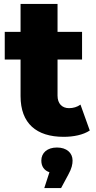

<svg xmlns="http://www.w3.org/2000/svg" viewBox="-20 -683 486 971"><path d="M271 -522V-663H84V-522H4V-382H84V-197C84 -59 164 9 302 9C352 9 401 -1 434 -23L387 -154C371 -142 350 -136 329 -136C294 -136 271 -159 271 -199V-382H395V-522ZM325 201C343 169 347 147 347 129C347 90 317 63 268 63C219 63 189 90 189 129C189 158 203 179 230 188L204 268H289Z"/></svg>

Font: Montserrat-Alt1 ExtBd
Style: Regular
Weight: 800
Designer: Differentunic
Foundry: Differentunic
Version: Version 7.222